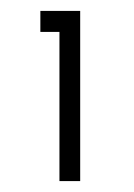

<svg xmlns="http://www.w3.org/2000/svg" viewBox="-20 -845 246 352"><path d="M89 -513H127V-825H54V-786.5H89Z"/></svg>

Font: Spartan
Style: Regular
Weight: 400
Designer: Matt Bailey, Mirko Velimirovic
Foundry: Matt Bailey
Version: Version 1.003; ttfautohint (v1.8.3)